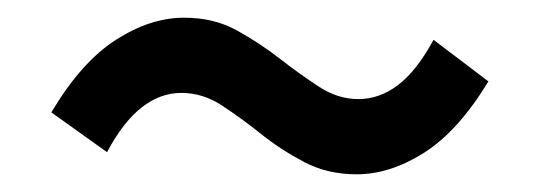

<svg xmlns="http://www.w3.org/2000/svg" viewBox="-20 -480 610 217"><path d="M383 -283Q350 -283 323.5 -297Q297 -311 274.5 -329Q252 -347 230.5 -361Q209 -375 185 -375Q161 -375 140 -358.5Q119 -342 101 -308L38 -353Q72 -410 111 -435Q150 -460 188 -460Q222 -460 248 -445.5Q274 -431 296.5 -413.5Q319 -396 340.5 -382Q362 -368 385 -368Q409 -368 430 -384Q451 -400 470 -435L532 -388Q498 -332 459.5 -307.5Q421 -283 383 -283Z"/></svg>

Font: Noto Sans HK Thin Medium
Style: Regular
Weight: 500
Version: Version 2.004-H2;hotconv 1.0.118;makeotfexe 2.5.65603